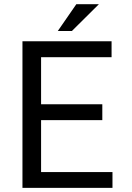

<svg xmlns="http://www.w3.org/2000/svg" viewBox="-20 -911 640 931"><path d="M476.1 -328.6H179.2V-76.7H525.4V0H88.9V-710.9H521V-633.8H179.2V-405.3H476.1ZM350.1 -890.6H459.5L328.6 -760.7H260.3Z"/></svg>

Font: TypoPRO Roboto Mono
Style: Regular
Weight: 400
Designer: Google
Version: Version 2.000986; 2015; ttfautohint (v1.3)